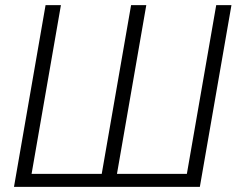

<svg xmlns="http://www.w3.org/2000/svg" viewBox="-20 -731 943 751"><path d="M218.3 -710.9 103.5 -50.8H377.9L492.7 -710.9H552.2L437.5 -50.8H710.9L825.7 -710.9H885.3L761.7 0H34.7L158.2 -710.9Z"/></svg>

Font: RobotoInd Light
Style: Italic
Weight: 300
Italic angle: -12°
Designer: Google
Version: Version 2.001151; 2014